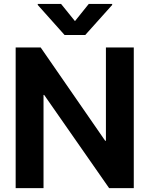

<svg xmlns="http://www.w3.org/2000/svg" viewBox="-20 -973 773 993"><path d="M671.9 -727.5V0H544.4L208.5 -481.9H205.1V0H61V-727.5H190.4L523.9 -245.1H527.8V-727.5ZM295.9 -952.6 367.7 -863.8 439 -952.6H560.1V-947.3L420.9 -792H314L175.3 -947.3V-952.6Z"/></svg>

Font: Inter Cardless Tabular Bold
Style: Bold
Weight: 700
Designer: Rasmus Andersson
Foundry: rsms
Version: Version 4.000;git-4fc901f